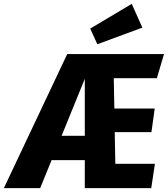

<svg xmlns="http://www.w3.org/2000/svg" viewBox="-76 -974 869 994"><path d="M513 -569 516 -412H725L708 -290H518L521 -126H726L707 0H363V-145H191L132 0H-56L272 -694H773L736 -569ZM363 -271V-566L243 -271ZM661 -831 428 -745 391 -826 606 -954Z"/></svg>

Font: Fira Sans Condensed ExtraBold
Style: Italic
Weight: 800
Width: 3
Italic angle: -8°
Designer: bBox Type GmbH & Carrois Corporate GbR & Edenspiekermann AG
Foundry: bBox Type GmbH & Carrois Corporate GbR & Edenspiekermann AG
Version: Version 4.301